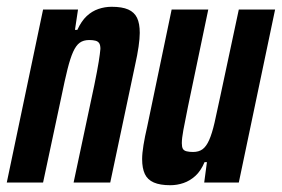

<svg xmlns="http://www.w3.org/2000/svg" viewBox="-30 -538 831 566"><path d="M-10 0 97 -510H200L191 -450H198Q210 -476 225.5 -490.5Q241 -505 260 -511.5Q279 -518 299 -518Q330 -518 348 -510Q366 -502 374 -485.5Q382 -469 382 -441Q382 -425 378.5 -400.5Q375 -376 368 -345L295 0H187L248 -287Q257 -331 261 -356Q265 -381 266 -394Q266 -405 262.5 -410.5Q259 -416 251.5 -418Q244 -420 233 -420Q216 -420 205 -412Q194 -404 185.5 -385Q177 -366 169 -334Q161 -302 151 -253L97 0Z M472 8Q442 8 423.5 0Q405 -8 397 -25Q389 -42 389 -69Q389 -86 393 -110.5Q397 -135 404 -165L476 -510H584L524 -223Q515 -179 510.5 -154.5Q506 -130 506 -116Q506 -105 509 -99.5Q512 -94 520 -92Q528 -90 539 -90Q556 -90 567 -98Q578 -106 586.5 -125Q595 -144 602.5 -176.5Q610 -209 620 -257L674 -510H781L674 0H572L580 -60H573Q562 -34 546 -19.5Q530 -5 511 1.5Q492 8 472 8Z"/></svg>

Font: Saira ExtraCondensed
Style: Bold Italic
Weight: 700
Width: 2
Italic angle: -12°
Designer: Hector Gatti with collaboration of the Omnibus-Type team
Foundry: Omnibus-Type
Version: Version 1.101